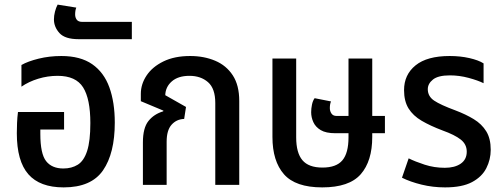

<svg xmlns="http://www.w3.org/2000/svg" viewBox="-20 -802 2185 833"><path d="M256 11Q153 11 103 -46Q53 -103 53 -224Q53 -244 54 -268.5Q55 -293 58 -316H258V-240H155V-221Q155 -135 180 -103Q205 -71 255 -71Q291 -71 317.5 -87.5Q344 -104 358 -147Q372 -190 372 -268Q372 -373 340.5 -423Q309 -473 230 -473Q187 -473 146 -460.5Q105 -448 73 -426V-520Q101 -536 147.5 -547.5Q194 -559 246 -559Q329 -559 380 -523.5Q431 -488 454.5 -423Q478 -358 478 -270Q478 -137 427 -63Q376 11 256 11Z M321 -632Q262 -632 238 -658.5Q214 -685 214 -718Q214 -734 218.5 -751.5Q223 -769 230 -782L311 -769Q306 -757 306 -739Q306 -726 313 -716.5Q320 -707 338 -707H552V-632Z M600 0V-184Q600 -247 624 -277Q648 -307 688 -319L689 -322L591 -363V-395Q591 -437 616 -474.5Q641 -512 689 -535.5Q737 -559 805 -559Q865 -559 913.5 -538.5Q962 -518 990 -475Q1018 -432 1018 -364V0H914V-355Q914 -418 882.5 -445.5Q851 -473 802 -473Q753 -473 725.5 -449Q698 -425 697 -389L787 -338L779 -286Q746 -285 724.5 -261Q703 -237 703 -187V0Z M1378 11Q1262 11 1212 -46Q1162 -103 1162 -208V-548H1265V-206Q1265 -139 1292 -107Q1319 -75 1379 -75Q1439 -75 1465.5 -106.5Q1492 -138 1492 -206V-224H1435Q1394 -224 1371.5 -237.5Q1349 -251 1339.5 -272Q1330 -293 1330 -315Q1330 -331 1333.5 -348Q1337 -365 1345 -376L1416 -362Q1411 -350 1411 -333Q1411 -320 1418 -309.5Q1425 -299 1440 -299H1492V-548H1595V-299H1650V-224H1595V-208Q1595 -103 1545 -46Q1495 11 1378 11Z M1911 11Q1858 11 1809 -1Q1760 -13 1724 -31L1753 -115Q1781 -101 1822.5 -87.5Q1864 -74 1910 -74Q1953 -74 1979 -92Q2005 -110 2005 -144Q2005 -176 1979 -196.5Q1953 -217 1900 -236Q1847 -256 1809.5 -278Q1772 -300 1752.5 -331.5Q1733 -363 1733 -411Q1733 -478 1783 -518.5Q1833 -559 1931 -559Q1977 -559 2016.5 -550Q2056 -541 2078 -527V-441Q2054 -453 2013.5 -464Q1973 -475 1932 -475Q1881 -475 1858.5 -457Q1836 -439 1836 -415Q1836 -384 1863.5 -365.5Q1891 -347 1956 -323Q2001 -306 2035.5 -285Q2070 -264 2089.5 -232.5Q2109 -201 2109 -152Q2109 -110 2090 -72.5Q2071 -35 2028 -12Q1985 11 1911 11Z"/></svg>

Font: Noto Sans Thai SemCond Med
Style: Regular
Weight: 500
Width: 4
Designer: Monotype Design Team
Foundry: Monotype Imaging Inc.
Version: Version 2.002; ttfautohint (v1.8.4.7-5d5b)